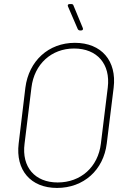

<svg xmlns="http://www.w3.org/2000/svg" viewBox="-20 -919 643 946"><path d="M388 -781 342 -892C341 -897 336 -899 332 -899H323C315 -899 312 -894 315 -887L363 -776C365 -772 369 -769 374 -769H380C387 -769 391 -774 388 -781ZM261 7C392 7 490 -81 506 -212L540 -487C556 -619 480 -708 349 -708C219 -708 122 -619 105 -487L72 -212C56 -81 131 7 261 7ZM264 -20C152 -20 86 -96 101 -211L135 -488C149 -603 233 -680 345 -680C459 -680 525 -603 511 -488L477 -211C463 -96 378 -20 264 -20Z"/></svg>

Font: Barlow Thin
Style: Italic
Weight: 250
Italic angle: -7°
Designer: Jeremy Tribby
Foundry: Tribby Type
Version: Version 1.422;hotconv 1.0.109;makeotfexe 2.5.65596